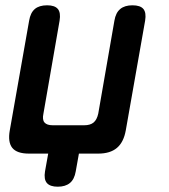

<svg xmlns="http://www.w3.org/2000/svg" viewBox="-20 -580 640 725"><path d="M150 67 162 0H89Q44 0 26.5 -21.5Q9 -43 17 -88L90 -502Q95 -532 111.5 -546Q128 -560 158 -560Q187 -560 198.5 -546Q210 -532 205 -502L144 -151Q139 -128 148 -117.5Q157 -107 179 -107H298Q321 -107 333.5 -117.5Q346 -128 351 -151L412 -502Q417 -532 434 -546Q451 -560 480 -560Q510 -560 521.5 -546Q533 -532 528 -502L455 -88Q447 -43 421.5 -21.5Q396 0 351 0H278L266 67Q261 97 244 111Q227 125 198 125Q169 125 157 111Q145 97 150 67Z"/></svg>

Font: Maple Mono NL SemiBold
Style: Italic
Weight: 600
Italic angle: -10°
Monospace: yes
Designer: subframe7536
Version: Version 7.000